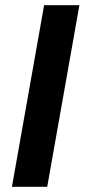

<svg xmlns="http://www.w3.org/2000/svg" viewBox="-20 -720 326 740"><path d="M150 -700H286L162 0H26Z"/></svg>

Font: Chakra Petch
Style: Bold Italic
Weight: 700
Italic angle: -10°
Designer: Katatrad Aksorn Co.,Ltd.
Foundry: Cadson Demak Co.,Ltd.
Version: Version 1.000; ttfautohint (v1.6)